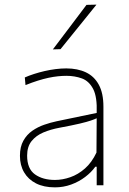

<svg xmlns="http://www.w3.org/2000/svg" viewBox="-20 -799 556 828"><path d="M217 9Q169 9 135.2 -8.2Q101.5 -25.5 83.8 -56Q66 -86.5 66 -127Q66 -166 80.8 -192.2Q95.5 -218.5 119.2 -235Q143 -251.5 170.5 -261Q198 -270.5 224 -276L397 -312Q399.5 -381 381.8 -415.2Q364 -449.5 333.2 -460.8Q302.5 -472 266 -472Q249 -472 229.8 -470Q210.5 -468 189.2 -463.5Q168 -459 143.2 -451.2Q118.5 -443.5 90 -432L87 -465Q105 -473 126.8 -480Q148.5 -487 172.2 -492.5Q196 -498 220 -501Q244 -504 266 -504Q314.5 -504 350.5 -487Q386.5 -470 406.2 -433.5Q426 -397 426 -339Q426 -316.5 426 -281Q426 -245.5 426 -211V-137Q426 -107 426 -73.5Q426 -40 426 0H397V-80H391Q374 -56 347.2 -35.8Q320.5 -15.5 287 -3.2Q253.5 9 217 9ZM217 -23Q249.5 -23 283.2 -34.8Q317 -46.5 346.5 -72.5Q376 -98.5 396 -141L397 -289Q387.5 -284.5 371.5 -279Q355.5 -273.5 324 -266Q292.5 -258.5 236 -248Q198.5 -241 167 -227.8Q135.5 -214.5 116.2 -190.5Q97 -166.5 97 -128Q97 -71 130.8 -47Q164.5 -23 217 -23ZM208 -586Q244.5 -634 281 -682.5Q317.5 -731 353 -778L396 -779Q370 -746.5 344 -714.5Q318 -682.5 292.5 -650.8Q267 -619 241 -587Z"/></svg>

Font: Commissioner Thin Thin
Style: Regular
Weight: 250
Version: Version 1.000